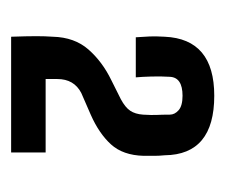

<svg xmlns="http://www.w3.org/2000/svg" viewBox="-50 -794 405 345"><g transform="rotate(90 152.5 -621.5)"><path d="M46 -439Q45 -468 45 -484Q45 -500 46 -514Q47 -553 69 -578Q91 -603 124 -619L158 -636Q173 -644 179 -653Q185 -662 186 -676Q187 -692 186.5 -701Q186 -710 186 -724Q186 -733 178 -740Q170 -747 152 -747Q119 -747 118 -724Q117 -708 117.5 -691Q118 -674 119 -663H47Q46 -678 45.5 -688Q45 -698 46 -715Q50 -804 152 -804Q258 -804 259 -715Q260 -705 260 -697Q260 -689 260 -677Q259 -640 239.5 -618.5Q220 -597 186 -582L147 -565Q122 -552 122 -522V-501H254V-439Z"/></g></svg>

Font: Big Shoulders Text SemiBold
Style: Regular
Weight: 600
Designer: Patric King
Foundry: XO Type Co
Version: Version 1.000; ttfautohint (v1.8.2)